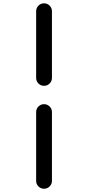

<svg xmlns="http://www.w3.org/2000/svg" viewBox="-20 -868 540 1175"><path d="M201.2 -391.6V-798.8Q201.2 -819.3 215.3 -833.5Q229.5 -847.7 249.5 -847.7Q269.5 -847.7 283.7 -833.5Q297.9 -819.3 297.9 -798.8V-391.6Q297.9 -371.1 283.7 -356.9Q269.5 -342.8 249.5 -342.8Q229.5 -342.8 215.3 -356.9Q201.2 -371.1 201.2 -391.6ZM201.2 239.3V-182.6Q201.2 -202.1 215.3 -216.3Q229.5 -230.5 249.5 -230.5Q269.5 -230.5 283.7 -216.3Q297.9 -202.1 297.9 -182.6V239.3Q297.9 258.8 283.7 272.9Q269.5 287.1 249.5 287.1Q229.5 287.1 215.3 272.9Q201.2 258.8 201.2 239.3Z"/></svg>

Font: Gen Jyuu Gothic Monospace Bold
Style: Bold
Weight: 700
Designer: [Source Han Sans]
Ryoko NISHIZUKA  (kana & ideographs); Paul D. Hunt (Latin, Greek & Cyrillic); Wenlong ZHANG  (bopomofo
Version: Version 1.002.20150607